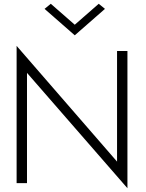

<svg xmlns="http://www.w3.org/2000/svg" viewBox="-20 -970 771 1017"><path d="M376 -839 249 -950 216 -923 376 -783 536 -923 503 -950ZM600 -700V-114L68 -727V0H123V-584L655 27V-700Z"/></svg>

Font: Jost Light
Style: Regular
Weight: 300
Version: Version 3.710